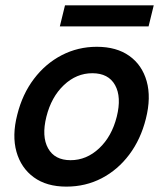

<svg xmlns="http://www.w3.org/2000/svg" viewBox="-20 -684 607 714"><path d="M226.7 10Q153.3 10 105.8 -24.6Q58.3 -59.2 41.2 -119.6Q24.2 -180 44.2 -257.5Q63.3 -334.2 106.3 -390.8Q149.2 -447.5 209.6 -478.8Q270 -510 340 -510Q413.3 -510 460.8 -476.2Q508.3 -442.5 525.4 -382.1Q542.5 -321.7 522.5 -242.5Q503.3 -165.8 460.8 -109.2Q418.3 -52.5 358.3 -21.2Q298.3 10 226.7 10ZM242.5 -88.3Q301.7 -88.3 348.8 -132.5Q395.8 -176.7 414.2 -250Q432.5 -323.3 407.9 -367.5Q383.3 -411.7 323.3 -411.7Q264.2 -411.7 217.5 -367.5Q170.8 -323.3 152.5 -250Q134.2 -176.7 158.8 -132.5Q183.3 -88.3 242.5 -88.3ZM202.5 -585.8 221.7 -664.2H551.7L532.5 -585.8Z"/></svg>

Font: Funnel Sans Medium
Style: Italic
Weight: 500
Italic angle: -14.036°
Version: Version 1.000; Beta; Release 5; Build 24; ttfautohint (v1.8.